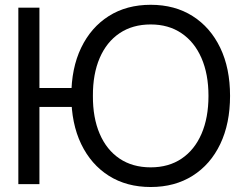

<svg xmlns="http://www.w3.org/2000/svg" viewBox="-20 -750 998 782"><path d="M140.6 -718.8V0H54.7V-718.8ZM304.6 -391.6V-314.5H84.5V-391.6ZM917 -359.4Q917 -247.1 877.2 -163.6Q837.4 -80.1 764.6 -34.2Q691.9 11.7 593.8 11.7Q495.6 11.7 423.1 -34.2Q350.6 -80.1 310.5 -163.6Q270.5 -247.1 270.5 -359.4Q270.5 -472.2 310.5 -555.4Q350.6 -638.7 423.1 -684.6Q495.6 -730.5 593.8 -730.5Q691.9 -730.5 764.4 -684.6Q836.9 -638.7 877 -555.4Q917 -472.2 917 -359.4ZM829.1 -359.4Q829.1 -448.2 800.5 -513.7Q772 -579.1 719.2 -614.7Q666.5 -650.4 593.8 -650.4Q520 -650.4 467 -614.7Q414.1 -579.1 386 -513.7Q357.9 -448.2 358.4 -359.4Q357.9 -270.5 386 -205.1Q414.1 -139.6 467 -104Q520 -68.4 593.8 -68.4Q667 -68.4 719.7 -104Q772.5 -139.6 800.8 -205.1Q829.1 -270.5 829.1 -359.4Z"/></svg>

Font: Inter Display V
Style: Regular
Weight: 400
Designer: Rasmus Andersson
Foundry: rsms
Version: Version 3.015;git-src